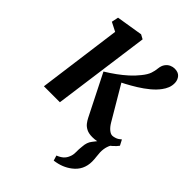

<svg xmlns="http://www.w3.org/2000/svg" viewBox="-233 -678 1033 1033"><g transform="rotate(45 284.0 -161.5)"><path d="M368.5 245.5 359.5 216Q382 207 394.5 195.5Q407 184 413.5 167.5Q421.5 150.5 421 128.5Q420.5 106.5 423.5 83Q425.5 50 442.2 29.2Q459 8.5 471.5 -8.5L542.5 -49Q526.5 -29.5 519.8 -8.5Q513 12.5 513.5 37.5Q514 51 516.2 68.8Q518.5 86.5 518.5 103Q518.5 134.5 506 160.8Q493.5 187 467 207Q447.5 222 423.2 231.8Q399 241.5 368.5 245.5ZM48.5 0 112.5 -478 61.5 -504 69.5 -543 220.5 -567.5 245.5 -554 170 0ZM426 9.5Q399 9.5 381.8 0.8Q364.5 -8 354.2 -21.2Q344 -34.5 337.5 -47.5L219 -282.5Q250.5 -302 278.5 -322.2Q306.5 -342.5 331.2 -364.8Q356 -387 376.5 -413Q399 -440.5 406 -461.8Q413 -483 414.5 -501.5Q417 -524.5 427.2 -538.5Q437.5 -552.5 451.5 -558.8Q465.5 -565 479 -565Q506.5 -565 520 -549.5Q533.5 -534 534.5 -511.5Q535 -490.5 527.8 -472.5Q520.5 -454.5 509 -439.5Q491.5 -415.5 464.5 -393.2Q437.5 -371 407.2 -352.2Q377 -333.5 349.2 -318.8Q321.5 -304 301.5 -294.5L313.5 -335.5L442.5 -117Q455 -96 469.5 -84Q484 -72 496.5 -72Q506 -72 519.5 -76.8Q533 -81.5 547.5 -94.5L564 -63Q555.5 -50.5 536 -33.2Q516.5 -16 488.5 -3.2Q460.5 9.5 426 9.5Z"/></g></svg>

Font: Merriweather 20pt SemiBold
Style: Italic
Weight: 600
Italic angle: -7.8°
Version: Version 2.101